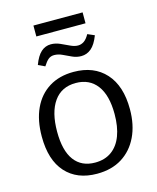

<svg xmlns="http://www.w3.org/2000/svg" viewBox="-123 -910 820 1003"><g transform="rotate(-15 287.5 -408.0)"><path d="M294 -537Q404 -537 466.5 -468Q529 -399 529 -273Q529 -188 498.5 -124.5Q468 -61 412 -26Q356 9 277 9Q169 9 108 -58.5Q47 -126 47 -253Q47 -341 76.5 -404.5Q106 -468 161.5 -502.5Q217 -537 294 -537ZM290 -478Q213 -478 172 -420Q131 -362 131 -257Q131 -154 170 -102Q209 -50 282 -50Q335 -50 371.5 -76.5Q408 -103 426.5 -152Q445 -201 445 -269Q445 -371 404.5 -424.5Q364 -478 290 -478ZM160 -603 124 -620Q141 -666 164 -686.5Q187 -707 217 -707Q242 -707 266.5 -696Q291 -685 313 -674.5Q335 -664 354 -664Q371 -664 386 -674Q401 -684 415 -709L452 -693Q434 -646 410 -626Q386 -606 356 -606Q331 -606 308 -616.5Q285 -627 263 -637.5Q241 -648 219 -648Q201 -648 188 -637.5Q175 -627 160 -603ZM421 -825V-766H155V-825Z"/></g></svg>

Font: Bitter Thin
Style: Regular
Weight: 400
Version: Version 3.021